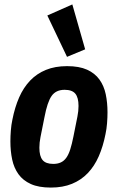

<svg xmlns="http://www.w3.org/2000/svg" viewBox="-20 -836 533 868"><path d="M210 12Q155 12 119.5 -4Q84 -20 63.5 -48.5Q43 -77 35 -115Q27 -153 27 -197Q27 -220 29 -246Q31 -272 36 -295Q47 -351 66.5 -395.5Q86 -440 116 -471.5Q146 -503 187.5 -520Q229 -537 283 -537Q338 -537 373.5 -521Q409 -505 429.5 -476.5Q450 -448 458 -410Q466 -372 466 -328Q466 -305 464 -279Q462 -253 457 -230Q446 -174 426.5 -129.5Q407 -85 377 -53.5Q347 -22 305.5 -5Q264 12 210 12ZM221 -95Q240 -95 254.5 -101.5Q269 -108 279.5 -122.5Q290 -137 297.5 -160.5Q305 -184 312 -219L330 -309Q335 -334 335 -357Q335 -395 320.5 -412.5Q306 -430 272 -430Q233 -430 213.5 -402.5Q194 -375 181 -306L163 -216Q158 -191 158 -168Q158 -130 172.5 -112.5Q187 -95 221 -95ZM194 -766 307 -816 365 -613 283 -579Z"/></svg>

Font: IBM Plex Sans Cond
Style: Bold Italic
Weight: 700
Width: 3
Italic angle: -11°
Designer: Mike Abbink, Paul van der Laan, Pieter van Rosmalen
Foundry: Bold Monday
Version: Version 1.3